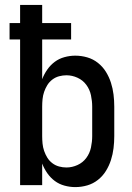

<svg xmlns="http://www.w3.org/2000/svg" viewBox="-20 -755 540 783"><path d="M287 8Q265 8 243 2Q221 -4 203.5 -17Q186 -30 173 -48.5Q160 -67 152 -88V0H62V-594H19V-661H62V-735H152V-661H270V-594H152V-432Q160 -453 173 -471.5Q186 -490 203.5 -503Q221 -516 243 -522Q265 -528 287 -528Q312 -528 336 -521Q360 -514 379.5 -498.5Q399 -483 412 -462Q425 -441 432.5 -417.5Q440 -394 443 -369.5Q446 -345 446 -320V-200Q446 -175 443 -150.5Q440 -126 432.5 -102.5Q425 -79 412 -58Q399 -37 379.5 -21.5Q360 -6 336 1Q312 8 287 8ZM251 -72Q274 -72 296 -82Q318 -92 332 -111Q346 -130 351 -153.5Q356 -177 356 -200V-320Q356 -343 351 -366.5Q346 -390 332 -409Q318 -428 296 -438Q274 -448 251 -448Q236 -448 221 -444Q206 -440 193.5 -430.5Q181 -421 173 -408Q165 -395 160 -380.5Q155 -366 153.5 -350.5Q152 -335 152 -320V-200Q152 -185 153.5 -169.5Q155 -154 160 -139.5Q165 -125 173 -112Q181 -99 193.5 -89.5Q206 -80 221 -76Q236 -72 251 -72Z"/></svg>

Font: Iosevka SS04 Medium
Style: Regular
Weight: 500
Monospace: yes
Designer: Belleve Invis
Foundry: Belleve Invis
Version: Version 19.0.0; ttfautohint (v1.8.4)